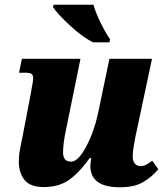

<svg xmlns="http://www.w3.org/2000/svg" viewBox="-20 -786 707 816"><path d="M364 -81Q364 -94 368 -114H361Q315 -50 272 -20.5Q229 9 166 9Q109 9 84.5 -21Q60 -51 60 -99Q60 -129 68 -167Q76 -205 77 -212L111 -389L115 -413Q121 -442 121 -453Q121 -467 114 -472Q107 -477 85 -477H61L73 -536H322L261 -237Q248 -177 248 -138Q248 -99 282 -99Q312 -99 345.5 -161.5Q379 -224 396 -301L445 -536H626L555 -202Q551 -181 547.5 -160Q544 -139 544 -120Q544 -102 553 -91Q562 -80 577 -80Q590 -80 600.5 -85.5Q611 -91 627 -103L653 -67Q624 -32 586.5 -11Q549 10 490 10Q364 10 364 -81ZM205 -756 208 -766H377Q387 -731 409 -686.5Q431 -642 448 -619L445 -606H376Q332 -627 278.5 -676.5Q225 -726 205 -756Z"/></svg>

Font: Noto Serif NarrowBlack
Style: Italic
Weight: 900
Width: 4
Italic angle: -12°
Designer: Monotype Design Team
Foundry: Monotype Imaging Inc.
Version: Version 1.001